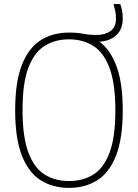

<svg xmlns="http://www.w3.org/2000/svg" viewBox="-20 -908 673 937"><path d="M316.5 9Q238 9 178.8 -28.2Q119.5 -65.5 86.8 -148.8Q54 -232 54 -370Q54 -508 86.8 -591.2Q119.5 -674.5 178.5 -711.8Q237.5 -749 316.5 -749Q358 -749 386.5 -743.2Q415 -737.5 452 -737.5Q493 -737.5 519.5 -756.8Q546 -776 546 -817Q546 -838 542.5 -854.5Q539 -871 534 -888H567Q573 -871 576 -854.8Q579 -838.5 579 -816Q579 -766 548 -736.8Q517 -707.5 465.5 -704.5Q519 -665 549 -583.5Q579 -502 579 -370Q579 -231.5 546.2 -148.2Q513.5 -65 454.2 -28Q395 9 316.5 9ZM316.5 -24.5Q384.5 -24.5 435.2 -56Q486 -87.5 514.5 -162.8Q543 -238 543 -368Q543 -500.5 514.5 -576.2Q486 -652 435.2 -684Q384.5 -716 316.5 -716Q248.5 -716 197.8 -684.2Q147 -652.5 118.5 -577.5Q90 -502.5 90 -372Q90 -239.5 118.5 -163.8Q147 -88 197.8 -56.2Q248.5 -24.5 316.5 -24.5Z"/></svg>

Font: Encode Sans Semi Condensed Thin
Style: Regular
Weight: 100
Width: 4
Designer: Multiple Designers
Foundry: Impallari Type
Version: Version 3.000; ttfautohint (v1.8.3) -l 8 -r 50 -G 200 -x 14 